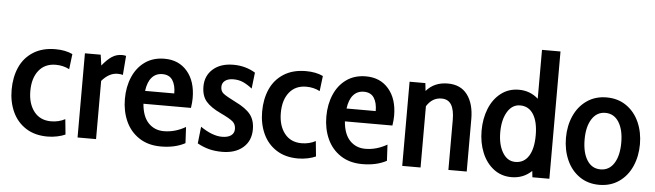

<svg xmlns="http://www.w3.org/2000/svg" viewBox="-48 -934 3845 1127"><g transform="rotate(5 1875.0 -370.0)"><path d="M24 -246Q24 -320 50 -378.5Q76 -437 129.5 -471Q183 -505 260 -505Q319 -505 361 -485L350 -395Q314 -414 270 -414Q206 -414 170 -369Q134 -324 134 -248Q134 -173 170 -127Q206 -81 270 -81Q316 -81 353 -101L362 -11Q343 -2 314.5 4Q286 10 257 10Q182 10 129.5 -24Q77 -58 50.5 -116Q24 -174 24 -246Z M434 -496H527L536 -433Q566 -470 592.5 -487.5Q619 -505 652 -505Q665 -505 676 -502L667 -389Q655 -393 636 -393Q586 -393 543 -343V0H434Z M691 -250Q691 -322 716 -380Q741 -438 788.5 -471.5Q836 -505 903 -505Q987 -505 1037 -446.5Q1087 -388 1087 -289Q1087 -264 1082 -231H802Q808 -156 844 -118.5Q880 -81 935 -81Q1001 -81 1063 -117L1068 -22Q1009 10 925 10Q850 10 797 -25Q744 -60 717.5 -119Q691 -178 691 -250ZM977 -307Q977 -356 958 -385Q939 -414 898 -414Q860 -414 836 -387Q812 -360 805 -307Z M1140 -27 1151 -126Q1221 -78 1278 -78Q1312 -78 1331 -91.5Q1350 -105 1350 -130Q1350 -157 1332 -173Q1314 -189 1259 -215Q1199 -243 1171.5 -275.5Q1144 -308 1144 -363Q1144 -426 1188.5 -465.5Q1233 -505 1309 -505Q1380 -505 1438 -470L1427 -375Q1399 -397 1373.5 -408.5Q1348 -420 1316 -420Q1285 -420 1267 -406.5Q1249 -393 1249 -369Q1249 -344 1267 -330Q1285 -316 1339 -289Q1401 -259 1428 -225Q1455 -191 1455 -137Q1455 -69 1409 -29.5Q1363 10 1286 10Q1244 10 1209 1Q1174 -8 1140 -27Z M1500 -246Q1500 -320 1526 -378.5Q1552 -437 1605.5 -471Q1659 -505 1736 -505Q1795 -505 1837 -485L1826 -395Q1790 -414 1746 -414Q1682 -414 1646 -369Q1610 -324 1610 -248Q1610 -173 1646 -127Q1682 -81 1746 -81Q1792 -81 1829 -101L1838 -11Q1819 -2 1790.5 4Q1762 10 1733 10Q1658 10 1605.5 -24Q1553 -58 1526.5 -116Q1500 -174 1500 -246Z M1878 -250Q1878 -322 1903 -380Q1928 -438 1975.5 -471.5Q2023 -505 2090 -505Q2174 -505 2224 -446.5Q2274 -388 2274 -289Q2274 -264 2269 -231H1989Q1995 -156 2031 -118.5Q2067 -81 2122 -81Q2188 -81 2250 -117L2255 -22Q2196 10 2112 10Q2037 10 1984 -25Q1931 -60 1904.5 -119Q1878 -178 1878 -250ZM2164 -307Q2164 -356 2145 -385Q2126 -414 2085 -414Q2047 -414 2023 -387Q1999 -360 1992 -307Z M2727 -309V0H2619V-295Q2619 -354 2600.5 -384Q2582 -414 2543 -414Q2488 -414 2455 -361V0H2347V-496H2440L2445 -450Q2492 -505 2572 -505Q2648 -505 2687.5 -452Q2727 -399 2727 -309Z M3214 -750V0H3114L3110 -37Q3061 10 2991 10Q2931 10 2886 -24.5Q2841 -59 2817 -117.5Q2793 -176 2793 -247Q2793 -318 2816.5 -376.5Q2840 -435 2885 -470Q2930 -505 2991 -505Q3057 -505 3105 -462V-750ZM3112 -247Q3112 -326 3084.5 -370Q3057 -414 3006 -414Q2959 -414 2931 -367.5Q2903 -321 2903 -247Q2903 -174 2931 -127.5Q2959 -81 3006 -81Q3057 -81 3084.5 -124.5Q3112 -168 3112 -247Z M3290 -248Q3290 -319 3316 -377.5Q3342 -436 3391.5 -470.5Q3441 -505 3508 -505Q3575 -505 3624.5 -470.5Q3674 -436 3700 -377.5Q3726 -319 3726 -248Q3726 -177 3700 -118Q3674 -59 3624.5 -24.5Q3575 10 3508 10Q3441 10 3391.5 -24.5Q3342 -59 3316 -118Q3290 -177 3290 -248ZM3616 -248Q3616 -324 3587.5 -369Q3559 -414 3508 -414Q3458 -414 3429 -369Q3400 -324 3400 -248Q3400 -171 3428.5 -126Q3457 -81 3508 -81Q3559 -81 3587.5 -126Q3616 -171 3616 -248Z"/></g></svg>

Font: Cabin Condensed SemiBold
Style: Regular
Weight: 600
Width: 3
Designer: Pablo Impallari
Foundry: Pablo Impallari. http://www.impallari.com Igino Marini. http://www.ikern.com
Version: Version 2.200